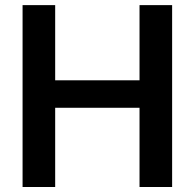

<svg xmlns="http://www.w3.org/2000/svg" viewBox="-20 -748 779 768"><path d="M70.3 0V-727.5H200.7V-426.8H538.1V-727.5H668.5V0H538.1V-316.9H200.7V0Z"/></svg>

Font: Inter 18pt SemiBold
Style: Regular
Weight: 600
Designer: Rasmus Andersson
Foundry: rsms
Version: Version 4.001;git-66647c0bb